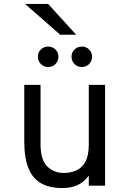

<svg xmlns="http://www.w3.org/2000/svg" viewBox="-20 -941 656 973"><path d="M296 12Q231.5 12 188.5 -12Q145.5 -36 124.2 -88.2Q103 -140.5 103 -225.5V-511H185.5V-211Q185.5 -131 219.2 -97.8Q253 -64.5 303.5 -64.5Q338.5 -64.5 367.2 -77.5Q396 -90.5 413 -122Q430 -153.5 430 -209V-511H512.5V0H430V-50.5Q404 -16.5 371.2 -2.2Q338.5 12 296 12ZM224 -601.5Q202 -601.5 187 -616.5Q172 -631.5 172 -653.5Q172 -675.5 187 -690.2Q202 -705 224 -705Q246.5 -705 261.2 -690.2Q276 -675.5 276 -653.5Q276 -631.5 261.2 -616.5Q246.5 -601.5 224 -601.5ZM394.5 -601.5Q372.5 -601.5 357.5 -616.5Q342.5 -631.5 342.5 -653.5Q342.5 -675.5 357.5 -690.2Q372.5 -705 394.5 -705Q417 -705 431.8 -690.2Q446.5 -675.5 446.5 -653.5Q446.5 -631.5 431.8 -616.5Q417 -601.5 394.5 -601.5ZM285 -765 107 -921H224L366 -765Z"/></svg>

Font: Overpass Mono Light
Style: Regular
Weight: 400
Monospace: yes
Version: Version 4.000